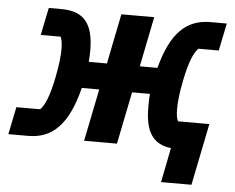

<svg xmlns="http://www.w3.org/2000/svg" viewBox="-60 -583 954 780"><g transform="rotate(5 417.0 -192.5)"><path d="M624 140H748L799 -112H671C665 -124 663 -141 663 -162C663 -186 666 -224 677 -278C693 -358 710 -395 728 -413H811L834 -525H767C670 -525 607 -466 569 -321H497L538 -525H404L363 -321H289C290 -335 291 -350 291 -367C291 -479 250 -525 159 -525H108L85 -413H166C172 -401 174 -384 174 -363C174 -339 171 -301 160 -247C144 -167 127 -130 109 -112H12L-11 0H70C168 0 232 -61 270 -213H341L298 0H432L475 -213H548C546 -196 546 -177 546 -158C546 -57 579 -10 652 -1Z"/></g></svg>

Font: Braiins Sans
Style: Bold Italic
Weight: 700
Italic angle: -11.31°
Designer: Mike Abbink, Paul van der Laan, Pieter van Rosmalen, Jiri Chlebus, Lubos Buracinsky
Foundry: Bold Monday, Sudetype
Version: Version 1.000;hotconv 1.0.109;makeotfexe 2.5.65596